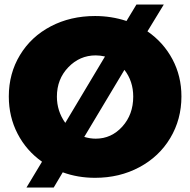

<svg xmlns="http://www.w3.org/2000/svg" viewBox="-20 -775 842 850"><path d="M632.8 -636.2Q703.6 -587.4 743.4 -512.7Q783.2 -438 783.2 -348.1Q783.2 -246.6 733.9 -164.1Q684.6 -81.5 596.9 -34.7Q509.3 12.2 400.9 12.2Q324.2 12.2 257.8 -12.2L217.8 55.2H97.2L166 -59.1Q96.7 -107.9 57.9 -182.9Q19 -257.8 19 -348.1Q19 -449.7 68.4 -531.2Q117.7 -612.8 204.8 -658.4Q292 -704.1 400.9 -704.1Q473.1 -704.1 540 -682.1L584 -754.9H705.1ZM231.9 -347.2Q231.9 -283.2 269 -231L444.8 -524.9Q422.9 -529.8 403.8 -529.8Q333 -529.8 282.5 -477.3Q231.9 -424.8 231.9 -347.2ZM403.8 -161.1Q473.1 -161.1 521.5 -214.6Q569.8 -268.1 569.8 -347.2Q569.8 -415.5 530.8 -465.8L353 -168.9Q378.9 -161.1 403.8 -161.1Z"/></svg>

Font: Montserrat-Arabic ExtraBold
Style: Regular
Weight: 800
Designer: Mohamed Gaber
Foundry: Kief Type Foundry
Version: Version 5.008;PS 005.008;hotconv 1.0.88;makeotf.lib2.5.64775